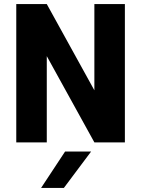

<svg xmlns="http://www.w3.org/2000/svg" viewBox="-20 -700 694 944"><path d="M60 -680H210L444 -256V-680H594V0H444L210 -424V0H60ZM300 45H428L294 224H182Z"/></svg>

Font: Teachers[wght]
Style: Regular
Weight: 400
Designer: Alfredo Marco Pradil & Chank Diesel
Version: Version 1.000;Glyphs 3.1.2 (3151)